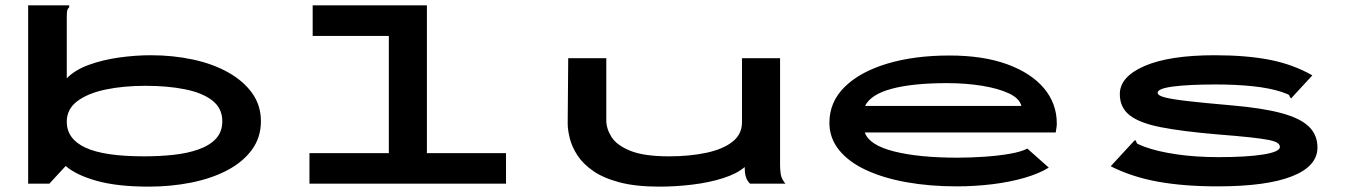

<svg xmlns="http://www.w3.org/2000/svg" viewBox="-20 -685 5040 716"><path d="M535 11Q418 11 341 -10.5Q264 -32 225 -66L164 0H85V-665H238V-658Q232 -652 230.5 -645Q229 -638 229 -621V-393Q259 -424 311 -443Q363 -462 424 -470.5Q485 -479 542 -479Q625 -479 699.5 -463Q774 -447 831 -415Q888 -383 920.5 -337.5Q953 -292 953 -233Q953 -172 919 -126Q885 -80 826.5 -49.5Q768 -19 692.5 -4Q617 11 535 11ZM518 -102Q574 -102 626 -107.5Q678 -113 719.5 -127.5Q761 -142 785 -167.5Q809 -193 809 -233Q809 -281 772 -310Q735 -339 670 -352Q605 -365 522 -365Q440 -365 373.5 -351Q307 -337 268 -307.5Q229 -278 229 -231Q229 -167 298.5 -134.5Q368 -102 518 -102Z M1134 0V-114H1430V-551H1146V-665H1572V-114H1867V0Z M2439 11Q2351 11 2290.5 -5Q2230 -21 2192 -47.5Q2154 -74 2133.5 -105.5Q2113 -137 2105 -168.5Q2097 -200 2097 -226L2099 -468H2241V-236Q2241 -205 2260.5 -174Q2280 -143 2331 -122.5Q2382 -102 2475 -102Q2551 -102 2613 -115Q2675 -128 2711 -156Q2747 -184 2747 -229V-468H2889V-71Q2889 -53 2891.5 -35.5Q2894 -18 2909 0H2777Q2765 -12 2761 -27Q2757 -42 2757 -62Q2728 -37 2676 -20.5Q2624 -4 2561.5 3.5Q2499 11 2439 11Z M3547 10Q3447 10 3360.5 -5.5Q3274 -21 3209.5 -51Q3145 -81 3109 -125.5Q3073 -170 3073 -227Q3073 -305 3130 -361Q3187 -417 3288 -447.5Q3389 -478 3521 -478Q3646 -478 3735.5 -445.5Q3825 -413 3873 -356Q3921 -299 3921 -224Q3921 -216 3919.5 -208Q3918 -200 3917 -191H3205Q3221 -144 3313.5 -120.5Q3406 -97 3551 -97Q3598 -97 3650 -100.5Q3702 -104 3745.5 -111.5Q3789 -119 3811 -131L3891 -60Q3856 -38 3801 -22Q3746 -6 3680.5 2Q3615 10 3547 10ZM3206 -290H3789Q3782 -318 3743 -336.5Q3704 -355 3643 -365Q3582 -375 3511 -375Q3384 -375 3305.5 -354Q3227 -333 3206 -290Z M4520 10Q4395 10 4298 -7.5Q4201 -25 4122 -65L4205 -155L4213 -163L4217 -158Q4218 -150 4224.5 -147.5Q4231 -145 4247 -138Q4296 -120 4367.5 -109.5Q4439 -99 4524 -99Q4630 -99 4691.5 -109Q4753 -119 4753 -137Q4753 -145 4744.5 -151.5Q4736 -158 4711.5 -163Q4687 -168 4640.5 -173Q4594 -178 4518 -184Q4389 -195 4309.5 -210.5Q4230 -226 4193 -255Q4156 -284 4156 -334Q4156 -399 4248.5 -439Q4341 -479 4510 -479Q4628 -479 4715 -462Q4802 -445 4874 -404L4802 -326L4795 -318L4790 -323Q4789 -331 4782.5 -333.5Q4776 -336 4760 -342Q4714 -357 4651 -363.5Q4588 -370 4514 -370Q4415 -370 4356 -362.5Q4297 -355 4297 -339Q4297 -329 4323 -322Q4349 -315 4409.5 -308Q4470 -301 4574 -292Q4689 -282 4759 -263Q4829 -244 4861 -213Q4893 -182 4893 -135Q4893 -65 4798 -27.5Q4703 10 4520 10Z"/></svg>

Font: Inconsolata UltraExpanded ExtraBold
Style: Regular
Weight: 800
Width: 9
Monospace: yes
Designer: Raph Levien, Cyreal, Brenton Simpson
Foundry: Raph Levien, Cyreal, Google
Version: Version 3.001; ttfautohint (v1.8.2.53-6de2)